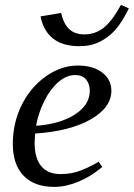

<svg xmlns="http://www.w3.org/2000/svg" viewBox="-20 -731 531 761"><path d="M421.4 -371.1Q421.4 -304.7 339.4 -257.8Q257.3 -210.9 119.1 -201.7L117.2 -166Q117.2 -104 143.3 -72.5Q169.4 -41 220.7 -41Q264.6 -41 301.8 -55.9Q338.9 -70.8 371.1 -89.8L385.3 -69.3Q340.3 -31.2 290.3 -10.7Q240.2 9.8 195.3 9.8Q116.2 9.8 73.5 -34.4Q30.8 -78.6 30.8 -161.1Q30.8 -242.7 65.2 -313.2Q99.6 -383.8 160.6 -427.5Q221.7 -471.2 288.6 -471.2Q348.6 -471.2 385 -443.6Q421.4 -416 421.4 -371.1ZM123 -232.4Q219.7 -239.7 277.8 -277.8Q335.9 -315.9 335.9 -371.1Q335.9 -398.4 321 -416Q306.2 -433.6 277.8 -433.6Q243.7 -433.6 211.4 -405.8Q179.2 -377.9 155.8 -331.1Q132.3 -284.2 123 -232.4ZM314.9 -594.7Q356 -594.7 389.2 -619.6Q422.4 -644.5 459.5 -711.4L490.7 -697.8Q462.9 -641.1 436.3 -611.8Q409.7 -582.5 375 -565.2Q340.3 -547.9 294.4 -547.9Q165 -547.9 140.6 -666L222.2 -679.7Q231.4 -638.2 253.4 -616.5Q275.4 -594.7 314.9 -594.7Z"/></svg>

Font: Liberation Serif
Style: Italic
Weight: 400
Italic angle: -16.333°
Designer: Steve Matteson
Foundry: Ascender Corporation
Version: Version 2.1.5